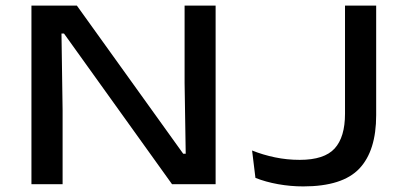

<svg xmlns="http://www.w3.org/2000/svg" viewBox="-20 -659 1453 687"><path d="M255 -639 635.5 -109H644.5L640.5 -362.5V-639H751.5V0H595.5L209 -539H200L204 -265V0H92.5V-639ZM1065 8Q1019.5 8 975 0Q930.5 -8 894 -22.5L882 -120.5Q920.5 -105 963.8 -96Q1007 -87 1052.5 -87Q1140.5 -87 1177.5 -127.8Q1214.5 -168.5 1214.5 -252V-639H1326V-247Q1326 -119.5 1265.8 -55.8Q1205.5 8 1065 8Z"/></svg>

Font: Anek Latin Expanded Medium
Style: Regular
Weight: 500
Width: 7
Designer: Yesha Goshar
Foundry: Ek Type
Version: Version 1.003